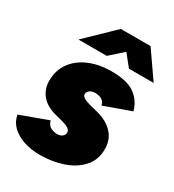

<svg xmlns="http://www.w3.org/2000/svg" viewBox="-175 -814 844 929"><g transform="rotate(30 247.0 -350.0)"><path d="M190 12Q140 12 99 -2Q58 -16 32 -41.5Q6 -67 0 -103L153 -159Q161 -132 179 -124.5Q197 -117 212 -117Q223 -117 232 -120.5Q241 -124 246.5 -131Q252 -138 252 -148Q252 -160 240 -168.5Q228 -177 202 -184L163 -194Q107 -208 79 -242Q51 -276 51 -322Q51 -381 82 -423.5Q113 -466 167 -489Q221 -512 291 -512Q380 -512 422.5 -480Q465 -448 478 -397L330 -344Q326 -364 311 -373Q296 -382 272 -382Q257 -382 244.5 -373.5Q232 -365 232 -351Q232 -341 245 -333Q258 -325 284 -318L324 -308Q382 -294 416 -258.5Q450 -223 450 -170Q450 -108 412.5 -67.5Q375 -27 316 -7.5Q257 12 190 12ZM74 -565 226 -712H391V-707L232 -565ZM356 -565 242 -707V-712H392L494 -565Z"/></g></svg>

Font: Figtree Light Black
Style: Italic
Weight: 900
Italic angle: -9.5°
Version: Version 2.000